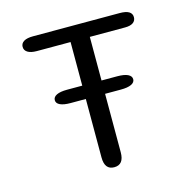

<svg xmlns="http://www.w3.org/2000/svg" viewBox="-95 -713 809 814"><g transform="rotate(-15 309.5 -306.0)"><path d="M138.5 -333.3Q138.5 -347.3 154.5 -355.1Q170.5 -362.8 200.2 -362.8H420.5Q451 -362.8 466.9 -355.1Q482.8 -347.3 482.8 -333.3Q482.8 -319.5 466.9 -311.9Q451 -304.3 420.5 -304.3H200.2Q170.5 -304.3 154.5 -311.8Q138.5 -319.2 138.5 -333.3ZM499.7 -619Q553.7 -619 553.7 -586.8Q553.7 -571.3 541.7 -562.8Q529.7 -554.2 506.5 -554.2H351.5V-47.7Q351.5 6.5 309 6.5Q267 6.5 267 -47.7V-554.2H119.3Q93 -554.2 79.2 -562.8Q65.3 -571.3 65.3 -586.8Q65.3 -602.3 79.2 -610.7Q93 -619 119.3 -619Z"/></g></svg>

Font: Sono ExtraLight
Style: Regular
Weight: 200
Designer: Tyler Finck
Foundry: Tyler Finck
Version: Version 2.112